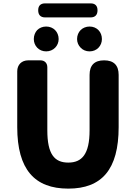

<svg xmlns="http://www.w3.org/2000/svg" viewBox="-20 -1102 803 1136"><path d="M510 -538V-331C510 -190 465 -140 384 -140C302 -140 260 -190 260 -331V-704C260 -729 244 -745 219 -745H171H147C108 -745 82 -719 82 -680V-350C82 -99 185 14 384 14C582 14 682 -99 682 -350V-659C682 -716 653 -745 596 -745C539 -745 510 -716 510 -659ZM200 -924C188 -911 180 -892 180 -871C180 -831 210 -798 253 -798C296 -798 327 -831 327 -871C327 -892 319 -911 306 -924C293 -937 275 -945 253 -945C232 -945 213 -937 200 -924ZM381 -1082H247C220 -1082 206 -1068 206 -1041C206 -1014 220 -999 247 -999H381H516C543 -999 557 -1014 557 -1041C557 -1068 543 -1082 516 -1082ZM457 -820C470 -806 489 -798 510 -798C553 -798 583 -831 583 -871C583 -913 553 -945 510 -945C489 -945 470 -937 457 -924C444 -911 436 -892 436 -871C436 -851 444 -833 457 -820Z"/></svg>

Font: GenSenRounded2 TW H
Style: Regular
Weight: 900
Version: Version 2.100;PS 2.1;hotconv 16.6.51;makeotf.lib2.5.65220 DE